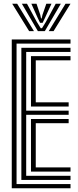

<svg xmlns="http://www.w3.org/2000/svg" viewBox="-20 -1012 421 1032"><path d="M43.2 0V-800H359V-777.5H69V-22.5H359V0ZM146.5 -89.8V-372.2H349V-349.8H172.2V-112.2H359V-89.8ZM94.8 -45V-755H359V-732.8H120.8V-417H349V-394.8H120.8V-67.2H359V-45ZM146.5 -439.5V-710.2H359V-687.8H172.2V-462H349V-439.5ZM45.5 -992H72.2L162.5 -844.8H136.5ZM97.5 -992H125L177 -896L198.8 -860.5H205.8L227.5 -895.8L279.5 -992H307L221 -844.8H183.5ZM148.5 -992H176.2L196.2 -933L200.5 -913.2H204L208.5 -933L229 -992H256.8L223.2 -918.8L209.2 -889.5H195.2L181.2 -918.8ZM332.2 -992H359L268 -844.8H242Z"/></svg>

Font: Big Shoulders Inline Display Thin ExtraBold
Style: Regular
Weight: 800
Version: Version 2.002